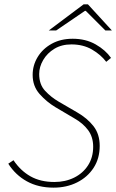

<svg xmlns="http://www.w3.org/2000/svg" viewBox="-20 -850 534 882"><path d="M226 12Q156 12 103.5 -17Q51 -46 18 -98L42 -114Q74 -66 120 -40Q166 -14 230 -14Q280 -14 320.5 -34Q361 -54 384.5 -90.5Q408 -127 408 -176Q408 -221 384.5 -252.5Q361 -284 322 -306L234 -358Q194 -382 162 -418Q130 -454 130 -506Q130 -550 153 -588Q176 -626 217.5 -649Q259 -672 314 -672Q374 -672 419.5 -646Q465 -620 490 -584L468 -566Q443 -599 402.5 -622.5Q362 -646 308 -646Q263 -646 230 -626Q197 -606 178.5 -574.5Q160 -543 160 -510Q160 -462 187 -433Q214 -404 248 -384L334 -334Q381 -307 409.5 -270.5Q438 -234 438 -180Q438 -122 410 -79Q382 -36 334 -12Q286 12 226 12ZM204 -710 364 -830H384L494 -710H464L374 -800H370L238 -710Z"/></svg>

Font: Source Sans 3
Style: Italic
Weight: 200
Italic angle: -11°
Designer: Paul D. Hunt
Foundry: Adobe
Version: Version 3.046;hotconv 1.0.118;makeotfexe 2.5.65603